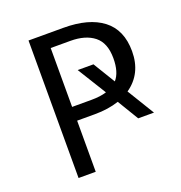

<svg xmlns="http://www.w3.org/2000/svg" viewBox="-125 -796 851 904"><g transform="rotate(-20 300.0 -344.5)"><path d="M472 -304 555 -168H476L412 -274Q358 -256 291 -256H202V0H116V-689H291Q418 -689 487.5 -635.5Q557 -582 557 -475Q557 -363 472 -304ZM375 -335 286 -479H365L432 -369Q463 -404 463 -474Q463 -551 419.5 -585.5Q376 -620 301 -620H202V-325H298Q344 -325 375 -335Z"/></g></svg>

Font: Fira Mono
Style: Regular
Weight: 400
Designer: Carrois Corporate & Edenspiekermann AG
Foundry: Carrois Corporate GbR & Edenspiekermann AG
Version: Version 3.206